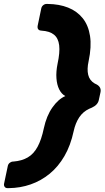

<svg xmlns="http://www.w3.org/2000/svg" viewBox="-74 -796 531 974"><path d="M167.5 -776Q226.5 -775.4 271.6 -757.4Q316.7 -739.5 345.6 -703.6Q374.4 -667.6 382.7 -613.5Q391 -559.4 375.7 -486.6Q366.5 -445.2 373.4 -416.5Q380.4 -387.7 405.9 -372.7L417.1 -367.2Q441.5 -353.1 435.6 -327.1L427.6 -290.1Q423 -264.1 392.2 -250L378.4 -244.1Q347 -229.5 327.8 -200.6Q308.6 -171.6 299.7 -130.6Q284.1 -57.9 252.8 -4.1Q221.5 49.7 177.8 85.5Q134.1 121.2 81.4 139.5Q28.8 157.8 -29.6 158.4H-35.9Q-45.2 158.4 -50.1 152.1Q-54.9 145.8 -53.5 136.4L-34.3 45.5Q-32.3 36.1 -24.8 30.1Q-17.3 24.1 -9.1 23.5H-5.4Q36.9 20 66.7 2.6Q96.6 -14.7 116.4 -50.9Q136.2 -87 148.4 -145.4Q162 -208.8 192.1 -251.2Q222.1 -293.7 257.4 -308.6Q238.1 -319 226.4 -342.4Q214.7 -365.8 212.3 -399Q209.9 -432.2 217.9 -471.9Q230.6 -530.6 226.2 -566.4Q221.8 -602.3 199.9 -620.1Q178.1 -638 136.8 -640.5L132.4 -641.1Q124.3 -641.8 119.8 -647.8Q115.3 -653.8 116.6 -663.1L135.5 -754Q137.5 -763.4 145.3 -769.7Q153.1 -776 162.5 -776Z"/></svg>

Font: Rubik Light
Style: Italic
Weight: 300
Italic angle: -12°
Designer: Hubert and Fischer
Foundry: Hubert and Fischer
Version: Version 2.300;gftools[0.9.30]